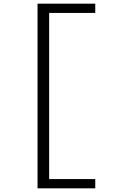

<svg xmlns="http://www.w3.org/2000/svg" viewBox="-20 -821 660 1041"><path d="M183.5 -801H496.5V-751H224L246.5 -768.5V167.5L224 150H496.5V200H183.5Z"/></svg>

Font: Monaspace Neon Var
Style: Regular
Weight: 400
Designer: Riley Cran and the Lettermatic Team
Version: Version 1.000 (Monaspace Neon Var)